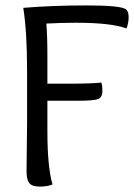

<svg xmlns="http://www.w3.org/2000/svg" viewBox="-20 -686 495 709"><path d="M78 -54 80 -231V-424Q80 -567 66 -657Q173 -666 300.5 -666Q428 -666 446 -651Q455 -643 455 -622Q455 -601 447 -581Q390 -602 261 -602Q208 -602 151 -599Q155 -555 155 -480V-377H234Q317 -377 354 -381Q358 -373 358 -349.5Q358 -326 342 -320Q326 -314 268 -314H155V-203Q155 -68 174 -5Q156 3 127 3Q98 3 88 -10Q78 -23 78 -54Z"/></svg>

Font: Overlock Mod
Style: Regular
Weight: 400
Designer: Dario Muhafara
Foundry: Dario Manuel Muhafara
Version: Version 1.001